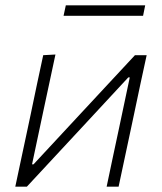

<svg xmlns="http://www.w3.org/2000/svg" viewBox="-20 -702 608 722"><path d="M37.5 0Q49.5 -56.5 60.5 -108.2Q71.5 -160 84.5 -220.5L95 -270Q108 -333 119.2 -385.8Q130.5 -438.5 142.5 -494.5L188.5 -497Q176.5 -441.5 165.5 -389.5Q154.5 -337 141 -275L100.5 -84H106L275.5 -266.5Q327.5 -322 381 -380Q434.5 -437.5 487.5 -494.5H531.5L508 -386Q497 -333.5 483.5 -270L473 -220.5Q460 -160 449 -108Q438 -56 426 0H381Q392.5 -55.5 403.5 -107Q414.5 -158 427 -217L468 -411H462.5L296.5 -232Q243.5 -175 189.2 -116.5Q135 -58 81 0ZM219 -642.5 227.5 -682H526L518 -642.5Z"/></svg>

Font: Heraclito ExtraLight
Style: Italic
Weight: 200
Italic angle: -12°
Designer: Kostas Bartsokas (font) & Cristiano Sobral (main changes)
Foundry: Kostas Bartsokas (font) & Cristiano Sobral (main changes)
Version: Version 1.00;July 8, 2020;FontCreator 13.0.0.2655 64-bit